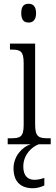

<svg xmlns="http://www.w3.org/2000/svg" viewBox="-20 -768 300 1022"><path d="M132 -648C154 -648 172 -660 172 -698C172 -736 154 -748 132 -748C109 -748 93 -736 93 -698C93 -660 109 -648 132 -648ZM21 0H143C98 14 52 64 52 128C52 201 92 234 156 234C175 234 198 228 216 219V179C195 186 180 189 163 189C129 189 104 169 104 119C104 55 149 14 186 0H250V-32H236C185 -32 167 -40 167 -106V-536H33V-504H41C89 -504 106 -496 106 -431V-103C106 -39 88 -32 37 -32H21Z"/></svg>

Font: Noto Serif Hebrew Condensed Light
Style: Regular
Weight: 300
Width: 3
Designer: Monotype Design Team
Foundry: Monotype Imaging Inc.
Version: Version 2.004